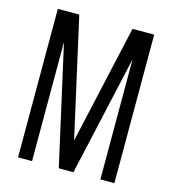

<svg xmlns="http://www.w3.org/2000/svg" viewBox="-105 -787 785 874"><g transform="rotate(15 287.0 -350.0)"><path d="M255 0 412 -700H478L321 0ZM252 0 95 -700H161L318 0ZM60 0V-700H126V0ZM448 0V-700H514V0Z"/></g></svg>

Font: Akshar Light
Style: Regular
Weight: 300
Designer: Tall Chai
Foundry: Tall Chai
Version: Version 1.100